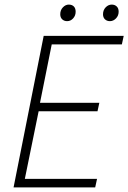

<svg xmlns="http://www.w3.org/2000/svg" viewBox="-20 -815 558 835"><path d="M39 0 170 -659H518L510 -622H205L154 -368H412L404 -331H148L88 -37H402L394 0ZM272 -723Q259 -723 250.5 -731Q242 -739 242 -753Q242 -771 253.5 -783Q265 -795 279 -795Q293 -795 301 -787Q309 -779 309 -764Q309 -747 298 -735Q287 -723 272 -723ZM458 -723Q445 -723 436.5 -731Q428 -739 428 -753Q428 -771 439.5 -783Q451 -795 466 -795Q479 -795 487.5 -787Q496 -779 496 -764Q496 -747 484.5 -735Q473 -723 458 -723Z"/></svg>

Font: Source Sans 3 ExtraLight Light
Style: Italic
Weight: 300
Italic angle: -11°
Version: Version 3.052;hotconv 1.1.0;makeotfexe 2.6.0